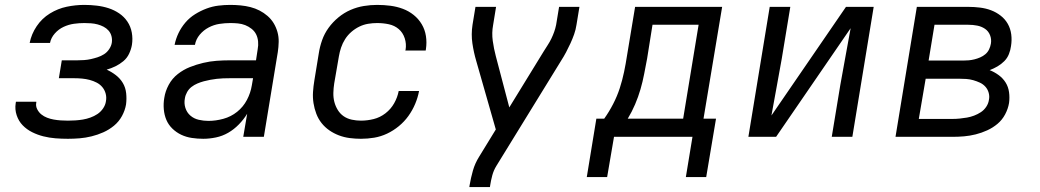

<svg xmlns="http://www.w3.org/2000/svg" viewBox="-20 -558 4240 783"><path d="M257 8Q231 8 206 6Q181 4 157 -2Q133 -8 111 -19Q89 -30 72.5 -47Q56 -64 48 -88Q40 -112 44 -137Q44 -138 44.5 -140Q45 -142 45 -143H128Q128 -143 128 -142Q128 -141 128 -140Q125 -126 131.5 -113Q138 -100 148.5 -91.5Q159 -83 172 -78Q185 -73 199 -70.5Q213 -68 227.5 -67Q242 -66 257 -66Q272 -66 287.5 -67Q303 -68 318 -70.5Q333 -73 348.5 -78.5Q364 -84 377.5 -93Q391 -102 400.5 -116Q410 -130 412 -145Q415 -161 411 -176Q407 -191 397.5 -202.5Q388 -214 374.5 -221Q361 -228 346 -232Q331 -236 315 -237.5Q299 -239 283 -239H220L232 -312H295Q309 -312 323 -313Q337 -314 350.5 -317Q364 -320 378 -324.5Q392 -329 404.5 -337Q417 -345 425.5 -358Q434 -371 436 -384Q438 -398 434.5 -411Q431 -424 422.5 -433.5Q414 -443 402.5 -449Q391 -455 378 -458.5Q365 -462 351 -463Q337 -464 324 -464Q303 -464 281.5 -461Q260 -458 239.5 -448.5Q219 -439 203.5 -421.5Q188 -404 184 -383H101Q108 -419 129.5 -451Q151 -483 183.5 -503Q216 -523 252 -530.5Q288 -538 324 -538Q349 -538 374.5 -535Q400 -532 423 -524.5Q446 -517 466 -503.5Q486 -490 499.5 -470Q513 -450 517.5 -425Q522 -400 518 -375Q515 -357 506.5 -339Q498 -321 483 -308.5Q468 -296 450.5 -287.5Q433 -279 415 -274Q435 -265 452.5 -251.5Q470 -238 481 -219.5Q492 -201 494.5 -178Q497 -155 494 -132Q490 -108 477.5 -85Q465 -62 445 -45.5Q425 -29 401.5 -18.5Q378 -8 353.5 -2Q329 4 305 6Q281 8 257 8Z M809 8Q785 8 762 4.5Q739 1 719 -8.5Q699 -18 683 -33.5Q667 -49 658.5 -69Q650 -89 648 -112.5Q646 -136 650 -159Q654 -186 668 -212Q682 -238 705 -256Q728 -274 754.5 -284.5Q781 -295 808.5 -301.5Q836 -308 863 -310Q890 -312 917 -312H1024L1031 -358Q1034 -373 1032.5 -389Q1031 -405 1024.5 -418Q1018 -431 1006 -440.5Q994 -450 980 -455.5Q966 -461 950.5 -462.5Q935 -464 919 -464Q897 -464 874.5 -460.5Q852 -457 831 -446Q810 -435 794.5 -416.5Q779 -398 775 -375H692Q697 -400 708 -423Q719 -446 736 -466Q753 -486 775.5 -500Q798 -514 822 -523Q846 -532 870.5 -535Q895 -538 919 -538Q940 -538 961 -536Q982 -534 1001.5 -529Q1021 -524 1038.5 -515Q1056 -506 1071 -493Q1086 -480 1096 -463.5Q1106 -447 1111.5 -427.5Q1117 -408 1116.5 -387Q1116 -366 1113 -346L1056 0H972L988 -94Q974 -71 954 -50.5Q934 -30 910.5 -16.5Q887 -3 860.5 2.5Q834 8 809 8ZM830 -65Q860 -65 891 -73.5Q922 -82 947 -102Q972 -122 987 -150.5Q1002 -179 1007 -210L1012 -239H917Q903 -239 890 -238.5Q877 -238 864 -236.5Q851 -235 837.5 -232.5Q824 -230 811 -226.5Q798 -223 785 -217.5Q772 -212 761 -203.5Q750 -195 743 -182.5Q736 -170 734 -157Q730 -137 736 -118Q742 -99 756.5 -86.5Q771 -74 790.5 -69.5Q810 -65 830 -65Z M1452 8Q1429 8 1406 5Q1383 2 1362 -6Q1341 -14 1323 -26.5Q1305 -39 1291.5 -56Q1278 -73 1270 -94Q1262 -115 1258.5 -137.5Q1255 -160 1256.5 -183Q1258 -206 1262 -230L1280 -340Q1284 -367 1293.5 -394Q1303 -421 1320 -444.5Q1337 -468 1360 -487Q1383 -506 1409.5 -517.5Q1436 -529 1463.5 -533.5Q1491 -538 1518 -538Q1546 -538 1572.5 -534.5Q1599 -531 1623 -522Q1647 -513 1667 -497Q1687 -481 1700 -459Q1713 -437 1717 -411Q1721 -385 1717 -358Q1717 -356 1716.5 -355Q1716 -354 1716 -352H1633Q1633 -353 1633.5 -354Q1634 -355 1634 -355Q1638 -379 1630.5 -402Q1623 -425 1606 -439.5Q1589 -454 1566 -459Q1543 -464 1518 -464Q1500 -464 1481.5 -461Q1463 -458 1445.5 -449.5Q1428 -441 1413 -428Q1398 -415 1387.5 -398.5Q1377 -382 1371 -364Q1365 -346 1362 -328L1343 -218Q1340 -199 1339.5 -179.5Q1339 -160 1343.5 -142.5Q1348 -125 1357.5 -109.5Q1367 -94 1381.5 -84Q1396 -74 1414.5 -70Q1433 -66 1452 -66Q1478 -66 1504 -72.5Q1530 -79 1552 -96Q1574 -113 1587.5 -137Q1601 -161 1606 -187H1689Q1684 -160 1673 -134Q1662 -108 1645.5 -85Q1629 -62 1606.5 -43.5Q1584 -25 1558.5 -13Q1533 -1 1506 3.5Q1479 8 1452 8Z M1894 205 1895 198Q1900 168 1908.5 138Q1917 108 1934 81L2002 -30L1922 -310Q1912 -344 1906.5 -381Q1901 -418 1907 -457L1919 -530H2003L1991 -456Q1985 -424 1989.5 -391.5Q1994 -359 2002 -329L2057 -120L2197 -348Q2205 -361 2213.5 -374Q2222 -387 2228.5 -400.5Q2235 -414 2240 -428Q2245 -442 2248 -457L2260 -530H2343L2331 -457Q2328 -437 2321.5 -418.5Q2315 -400 2306.5 -381.5Q2298 -363 2288.5 -345Q2279 -327 2268 -310L2004 119Q1993 137 1987.5 157.5Q1982 178 1979 198L1978 205Z M2456 164H2373L2412 -74H2444Q2464 -102 2480.5 -134Q2497 -166 2507.5 -198.5Q2518 -231 2525 -264.5Q2532 -298 2537 -331L2570 -530H2925L2849 -74H2900L2860 164H2777L2804 0H2484ZM2540 -74H2766L2829 -457H2641L2619 -319Q2613 -288 2607 -256.5Q2601 -225 2592 -194Q2583 -163 2570 -132.5Q2557 -102 2540 -74Z M3032 0 3119 -530H3203L3168 -318Q3158 -260 3147 -202Q3136 -144 3126 -87L3430 -530H3543L3456 0H3372L3407 -212Q3417 -270 3428 -328Q3439 -386 3449 -443L3145 0Z M3632 0 3719 -530H3929Q3953 -530 3977 -527Q4001 -524 4022 -516Q4043 -508 4061 -494Q4079 -480 4090 -460.5Q4101 -441 4104 -417.5Q4107 -394 4103 -370Q4101 -354 4094.5 -337.5Q4088 -321 4075.5 -308.5Q4063 -296 4047.5 -287Q4032 -278 4016 -272Q4036 -264 4053 -251.5Q4070 -239 4081 -221.5Q4092 -204 4095 -182Q4098 -160 4095 -138Q4091 -114 4079 -91.5Q4067 -69 4048 -53Q4029 -37 4006 -26.5Q3983 -16 3959 -10Q3935 -4 3911.5 -2Q3888 0 3865 0ZM3907 -311Q3919 -311 3930.5 -312Q3942 -313 3954 -316Q3966 -319 3977.5 -324Q3989 -329 3998.5 -337Q4008 -345 4013.5 -356.5Q4019 -368 4021 -380Q4024 -398 4017.5 -414.5Q4011 -431 3997 -440.5Q3983 -450 3965.5 -453.5Q3948 -457 3929 -457H3791L3767 -311ZM3727 -73H3865Q3879 -73 3894 -74.5Q3909 -76 3923.5 -78.5Q3938 -81 3952.5 -86.5Q3967 -92 3980 -100.5Q3993 -109 4002 -122.5Q4011 -136 4013 -151Q4016 -165 4012 -179.5Q4008 -194 3998.5 -204.5Q3989 -215 3976 -221Q3963 -227 3949 -231Q3935 -235 3920 -236Q3905 -237 3890 -237H3755Z"/></svg>

Font: Iosevka Curly Extended Oblique
Style: Regular
Weight: 400
Width: 7
Italic angle: -9°
Monospace: yes
Designer: Belleve Invis
Foundry: Belleve Invis
Version: Version 11.1.0; ttfautohint (v1.8.3)